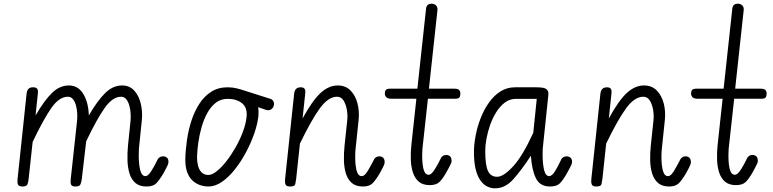

<svg xmlns="http://www.w3.org/2000/svg" viewBox="-20 -1017 4216 1047"><path d="M103.5 0Q83 0 78.2 -10.8Q73.5 -21.5 75.5 -38.5L125 -506Q127 -525 135.8 -533Q144.5 -541 159.5 -541Q176 -541 182.2 -533.8Q188.5 -526.5 186.5 -508L174 -387.5Q221.5 -469.5 263.5 -510.2Q305.5 -551 355.5 -551Q406 -551 434 -505.2Q462 -459.5 464.5 -387.5Q510.5 -467 553 -509Q595.5 -551 645.5 -551Q687.5 -551 713 -522Q738.5 -493 748.2 -449.5Q758 -406 753.5 -362.5L737.5 -205.5Q736.5 -193 736.5 -168.8Q736.5 -144.5 739.2 -118.5Q742 -92.5 750 -74.5Q758 -56.5 773 -56.5Q781 -56.5 788.8 -63.8Q796.5 -71 805 -84Q813.5 -97 822.5 -114L841 -150Q843.5 -154 850.8 -159.2Q858 -164.5 869.5 -164.5Q881 -164.5 889.5 -158Q898 -151.5 898.5 -137.5Q899.5 -129 895 -118Q890.5 -107 872 -73Q849.5 -35 832.2 -17.5Q815 0 779.5 0Q741 0 718.8 -19Q696.5 -38 686.5 -70Q676.5 -102 675.2 -142Q674 -182 678 -224L692 -360.5Q693.5 -377 692.2 -398.8Q691 -420.5 685.2 -441.2Q679.5 -462 668.5 -475.8Q657.5 -489.5 640 -489.5Q594.5 -489.5 551.5 -429.2Q508.5 -369 450 -246.5L426 -40.5Q424 -25.5 419.2 -12.8Q414.5 0 392 0Q371.5 0 367.5 -10.8Q363.5 -21.5 365.5 -38.5L400.5 -360.5Q402 -377 401 -398.8Q400 -420.5 394.5 -441.2Q389 -462 378.2 -475.8Q367.5 -489.5 350 -489.5Q303 -489.5 260.2 -428.5Q217.5 -367.5 158 -243L136 -40.5Q134.5 -25.5 130 -12.8Q125.5 0 103.5 0Z M1117 0Q1094 0 1071.5 -7.5Q1049 -15 1030.5 -31.8Q1012 -48.5 1001.2 -76.8Q990.5 -105 990.5 -147Q991.5 -198.5 999.5 -253.5Q1007.5 -308.5 1024.2 -359.8Q1041 -411 1067.8 -452Q1094.5 -493 1132.5 -517Q1170.5 -541 1221 -541Q1248 -541 1271 -535.2Q1294 -529.5 1314.5 -522.5L1454.5 -478Q1463 -475.5 1467.8 -469.5Q1472.5 -463.5 1474 -456Q1475.5 -446.5 1471.8 -436.8Q1468 -427 1460 -421.5Q1454.5 -417.5 1446.8 -416.2Q1439 -415 1430 -418L1387.5 -432.5Q1389.5 -423 1389.8 -408.2Q1390 -393.5 1389 -383Q1384.5 -341.5 1367 -290.5Q1349.5 -239.5 1322.5 -188.5Q1295.5 -137.5 1262 -94.8Q1228.5 -52 1191.2 -26Q1154 0 1117 0ZM1054.5 -162.5Q1054 -140 1059 -117Q1064 -94 1077.8 -78.5Q1091.5 -63 1117 -63Q1136 -63 1161.2 -82.8Q1186.5 -102.5 1213 -136Q1239.5 -169.5 1263.2 -210.8Q1287 -252 1303.5 -295.5Q1320 -339 1324.5 -378Q1330 -429.5 1300.2 -453.8Q1270.5 -478 1221 -478Q1184.5 -478 1157.2 -457Q1130 -436 1110.8 -401.2Q1091.5 -366.5 1079.5 -324.5Q1067.5 -282.5 1061.5 -240.2Q1055.5 -198 1054.5 -162.5Z M1562 0Q1541.5 0 1537 -11.2Q1532.5 -22.5 1534.5 -39.5L1584 -506Q1585.5 -518.5 1589.8 -526Q1594 -533.5 1601.8 -537.2Q1609.5 -541 1620 -541Q1633.5 -541 1640 -533.8Q1646.5 -526.5 1644.5 -508L1630 -371Q1683.5 -469 1728 -510Q1772.5 -551 1822 -551Q1864.5 -551 1891.5 -523.5Q1918.5 -496 1929.5 -452.8Q1940.5 -409.5 1935.5 -362.5L1919 -205Q1917.5 -192.5 1917 -168Q1916.5 -143.5 1919 -118Q1921.5 -92.5 1929.2 -74.5Q1937 -56.5 1952.5 -56.5Q1961 -56.5 1968.8 -63.8Q1976.5 -71 1984.8 -84Q1993 -97 2002 -114L2021.5 -150.5Q2023 -153.5 2030.2 -159Q2037.5 -164.5 2048.5 -164.5Q2060 -164.5 2068 -158Q2076 -151.5 2077.5 -137Q2078.5 -129 2074.5 -118.2Q2070.5 -107.5 2051.5 -73Q2029 -35 2011.5 -17.5Q1994 0 1959 0Q1921 0 1898.8 -19Q1876.5 -38 1866.5 -70Q1856.5 -102 1855.5 -142Q1854.5 -182 1859 -224L1873.5 -360.5Q1876.5 -386.5 1871.8 -416.5Q1867 -446.5 1854 -468Q1841 -489.5 1818 -489.5Q1770.5 -489.5 1724.8 -427.2Q1679 -365 1615.5 -234L1595 -41.5Q1593 -25.5 1590 -12.8Q1587 0 1562 0Z M2303.5 -971Q2305.5 -985 2313.5 -991Q2321.5 -997 2332.5 -997Q2347 -997 2357 -988.2Q2367 -979.5 2365.5 -962L2319 -533.5H2456Q2476.5 -533.5 2483.5 -526.2Q2490.5 -519 2490.5 -507.5Q2490.5 -493.5 2485.5 -486Q2480.5 -478.5 2461.5 -478.5H2313.5L2283.5 -205Q2282.5 -192.5 2282.2 -169.2Q2282 -146 2284.5 -121.8Q2287 -97.5 2294.5 -80.8Q2302 -64 2317 -64Q2325.5 -64 2333.2 -71.2Q2341 -78.5 2349.5 -91.5Q2358 -104.5 2367.5 -121.5L2386 -158Q2387.5 -161 2394.8 -166.5Q2402 -172 2413.5 -172Q2424.5 -172 2433 -165.5Q2441.5 -159 2442 -144.5Q2444 -136.5 2439.5 -126Q2435 -115.5 2416 -80.5Q2394.5 -42.5 2376.8 -25Q2359 -7.5 2323.5 -7.5Q2285.5 -7.5 2263.5 -26.5Q2241.5 -45.5 2231.5 -77Q2221.5 -108.5 2220.2 -147Q2219 -185.5 2223 -224L2250.5 -478.5H2115.5Q2094.5 -478.5 2086.5 -486.8Q2078.5 -495 2078.5 -507.5Q2078.5 -519.5 2084.2 -526.5Q2090 -533.5 2110 -533.5H2256Z M2970 -496.5 2939.5 -205Q2939 -200 2938.8 -177Q2938.5 -154 2941 -126Q2943.5 -98 2951.2 -77.2Q2959 -56.5 2974.5 -56.5Q2982.5 -56.5 2990.5 -63.5Q2998.5 -70.5 3006.8 -83.5Q3015 -96.5 3024 -114L3042 -150.5Q3043.5 -154 3051 -159.2Q3058.5 -164.5 3069.5 -164.5Q3081 -164.5 3089.8 -158Q3098.5 -151.5 3099.5 -137.5Q3100.5 -129.5 3095.8 -118.5Q3091 -107.5 3072 -73Q3050.5 -35 3033.2 -17.5Q3016 0 2979.5 0Q2924 0 2902 -45.8Q2880 -91.5 2875 -167.5Q2819 -83 2776.2 -36.5Q2733.5 10 2679 10Q2658 10 2637.5 0.2Q2617 -9.5 2600.5 -32Q2584 -54.5 2574.2 -92.8Q2564.5 -131 2564.5 -187.5Q2564.5 -228.5 2573.5 -276.5Q2582.5 -324.5 2600.5 -371.2Q2618.5 -418 2645.5 -456.5Q2672.5 -495 2708.2 -518Q2744 -541 2789 -541H2903.5Q2924 -541 2939.8 -538.5Q2955.5 -536 2964 -526.5Q2972.5 -517 2970 -496.5ZM2626 -195Q2626 -116.5 2641 -84.8Q2656 -53 2691 -53Q2725.5 -53 2777.8 -109.5Q2830 -166 2888 -293L2907 -478H2794Q2760 -478 2733 -457.8Q2706 -437.5 2685.8 -404.8Q2665.5 -372 2652.2 -334Q2639 -296 2632.5 -259.2Q2626 -222.5 2626 -195Z M3232 0Q3211.5 0 3207 -11.2Q3202.5 -22.5 3204.5 -39.5L3254 -506Q3255.5 -518.5 3259.8 -526Q3264 -533.5 3271.8 -537.2Q3279.5 -541 3290 -541Q3303.5 -541 3310 -533.8Q3316.5 -526.5 3314.5 -508L3300 -371Q3353.5 -469 3398 -510Q3442.5 -551 3492 -551Q3534.5 -551 3561.5 -523.5Q3588.5 -496 3599.5 -452.8Q3610.5 -409.5 3605.5 -362.5L3589 -205Q3587.5 -192.5 3587 -168Q3586.5 -143.5 3589 -118Q3591.5 -92.5 3599.2 -74.5Q3607 -56.5 3622.5 -56.5Q3631 -56.5 3638.8 -63.8Q3646.5 -71 3654.8 -84Q3663 -97 3672 -114L3691.5 -150.5Q3693 -153.5 3700.2 -159Q3707.5 -164.5 3718.5 -164.5Q3730 -164.5 3738 -158Q3746 -151.5 3747.5 -137Q3748.5 -129 3744.5 -118.2Q3740.5 -107.5 3721.5 -73Q3699 -35 3681.5 -17.5Q3664 0 3629 0Q3591 0 3568.8 -19Q3546.5 -38 3536.5 -70Q3526.5 -102 3525.5 -142Q3524.5 -182 3529 -224L3543.5 -360.5Q3546.5 -386.5 3541.8 -416.5Q3537 -446.5 3524 -468Q3511 -489.5 3488 -489.5Q3440.5 -489.5 3394.8 -427.2Q3349 -365 3285.5 -234L3265 -41.5Q3263 -25.5 3260 -12.8Q3257 0 3232 0Z M3973.5 -971Q3975.5 -985 3983.5 -991Q3991.5 -997 4002.5 -997Q4017 -997 4027 -988.2Q4037 -979.5 4035.5 -962L3989 -533.5H4126Q4146.5 -533.5 4153.5 -526.2Q4160.5 -519 4160.5 -507.5Q4160.5 -493.5 4155.5 -486Q4150.5 -478.5 4131.5 -478.5H3983.5L3953.5 -205Q3952.5 -192.5 3952.2 -169.2Q3952 -146 3954.5 -121.8Q3957 -97.5 3964.5 -80.8Q3972 -64 3987 -64Q3995.5 -64 4003.2 -71.2Q4011 -78.5 4019.5 -91.5Q4028 -104.5 4037.5 -121.5L4056 -158Q4057.5 -161 4064.8 -166.5Q4072 -172 4083.5 -172Q4094.5 -172 4103 -165.5Q4111.5 -159 4112 -144.5Q4114 -136.5 4109.5 -126Q4105 -115.5 4086 -80.5Q4064.5 -42.5 4046.8 -25Q4029 -7.5 3993.5 -7.5Q3955.5 -7.5 3933.5 -26.5Q3911.5 -45.5 3901.5 -77Q3891.5 -108.5 3890.2 -147Q3889 -185.5 3893 -224L3920.5 -478.5H3785.5Q3764.5 -478.5 3756.5 -486.8Q3748.5 -495 3748.5 -507.5Q3748.5 -519.5 3754.2 -526.5Q3760 -533.5 3780 -533.5H3926Z"/></svg>

Font: Edu NSW ACT Hand Pre
Style: Regular
Weight: 400
Designer: Tina and Corey Anderson, Eben Sorkin, Mirko Velimirovic
Foundry: Sorkin Type Co.
Version: Version 2.000